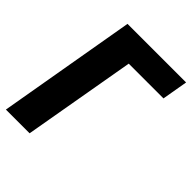

<svg xmlns="http://www.w3.org/2000/svg" viewBox="-208 -821 931 931"><g transform="rotate(45 257.5 -355.5)"><path d="M520 -710.9 497.1 -578.6H258.8L157.7 0H-4.9L118.2 -710.9Z"/></g></svg>

Font: Roboto Condensed Black
Style: Italic
Weight: 900
Italic angle: -12°
Designer: Christian Robertson
Foundry: Google
Version: Version 3.008; 2023